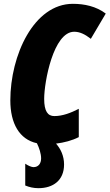

<svg xmlns="http://www.w3.org/2000/svg" viewBox="-20 -744 573 1004"><path d="M181 240C258 240 315 199 315 116C315 71 297 34 273 7C314 2 357 -9 392 -27V-175C351 -154 308 -137 264 -137C230 -137 211 -162 211 -227C211 -315 259 -578 368 -578C396 -578 423 -566 455 -541L533 -673C483 -711 421 -724 361 -724C157 -724 34 -455 34 -219C34 -99 81 -15 173 5C185 29 195 60 195 84C195 112 180 130 155 130C145 130 126 122 112 112V226C134 235 156 240 181 240Z"/></svg>

Font: Noto Sans ExtraCondensed Black
Style: Italic
Weight: 900
Width: 2
Italic angle: -12°
Designer: Monotype Design Team
Foundry: Monotype Imaging Inc.
Version: Version 2.013